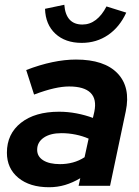

<svg xmlns="http://www.w3.org/2000/svg" viewBox="-20 -780 585 806"><path d="M186 6Q105 6 57 -33.5Q9 -73 9 -139Q9 -218 68 -264.5Q127 -311 228 -311Q265 -311 301.5 -304Q338 -297 370 -285L376 -311Q387 -364 360 -390.5Q333 -417 270 -417Q242 -417 206.5 -409Q171 -401 123 -383L90 -486Q147 -508 199.5 -519Q252 -530 299 -530Q418 -530 473.5 -472Q529 -414 508 -313L442 0H310L317 -32Q285 -13 253 -3.5Q221 6 186 6ZM136 -151Q136 -123 161.5 -107Q187 -91 232 -91Q260 -91 286 -98Q312 -105 335 -120L352 -198Q327 -209 297.5 -215Q268 -221 238 -221Q191 -221 163.5 -202Q136 -183 136 -151ZM326 -677Q357 -677 382.5 -696.5Q408 -716 427 -753L510 -727Q482 -666 433.5 -633Q385 -600 323 -600Q254 -600 212.5 -638.5Q171 -677 169 -743L250 -760Q253 -719 272 -698Q291 -677 326 -677Z"/></svg>

Font: Red Hat Display
Style: Bold Italic
Weight: 700
Italic angle: -12°
Designer: Pentagram / MCKL
Foundry: Pentagram / MCKL
Version: Version 1.003; Red Hat Display Bold Italic